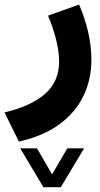

<svg xmlns="http://www.w3.org/2000/svg" viewBox="-67 -343 434 830"><path d="M120.6 466.3 20.5 298.3H92.8L158.2 410.6L224.1 298.3H296.4L195.8 466.3ZM274.9 -323.2Q298.8 -268.6 313.5 -207Q328.1 -145.5 328.1 -84.5Q328.1 0 293.9 71.3Q259.8 142.6 190.4 193.8Q121.1 245.1 14.6 269L-47.4 143.1Q71.3 114.3 129.9 61Q188.5 7.8 188.5 -76.7Q188.5 -121.6 174.6 -175.3Q160.6 -229 140.6 -275.4Z"/></svg>

Font: Vazir Black WOL-UI
Style: Black-WOL-UI
Weight: 900
Designer: Saber Rastikerdar
Foundry: Saber Rastikerdar
Version: Version 30.0.0